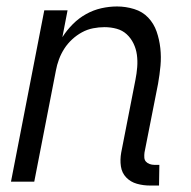

<svg xmlns="http://www.w3.org/2000/svg" viewBox="-20 -562 590 594"><path d="M472 12H444Q423 12 403.5 6.5Q384 1 370.5 -13Q357 -27 354 -47.5Q351 -68 355 -90L399 -315Q403 -335 404.5 -354.5Q406 -374 403.5 -392.5Q401 -411 393 -427.5Q385 -444 372 -456Q359 -468 341 -473Q323 -478 303 -478Q286 -478 268 -474.5Q250 -471 233.5 -462Q217 -453 203 -440Q189 -427 179 -411.5Q169 -396 162.5 -378.5Q156 -361 153 -344L86 0H14L117 -530H189L173 -447Q187 -469 205.5 -487.5Q224 -506 246.5 -518.5Q269 -531 293.5 -536.5Q318 -542 342 -542Q369 -542 395 -534Q421 -526 438.5 -507.5Q456 -489 464.5 -464.5Q473 -440 476 -413Q479 -386 476.5 -358.5Q474 -331 469 -303L427 -90Q426 -82 426.5 -74.5Q427 -67 431.5 -62Q436 -57 443 -54.5Q450 -52 457 -52H473Z"/></svg>

Font: Lode
Style: Italic
Weight: 400
Italic angle: -11°
Monospace: yes
Designer: Belleve Invis
Foundry: Belleve Invis
Version: Version 29.2.0; ttfautohint (v1.8.3)